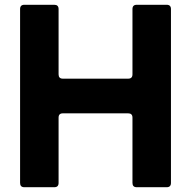

<svg xmlns="http://www.w3.org/2000/svg" viewBox="-20 -783 801 803"><path d="M82 0Q64 0 64 -18V-745Q64 -763 82 -763H207Q225 -763 225 -745V-472Q225 -454 243 -454H516Q534 -454 534 -472V-745Q534 -763 552 -763H677Q695 -763 695 -745V-18Q695 0 677 0H552Q534 0 534 -18V-291Q534 -309 516 -309H243Q225 -309 225 -291V-18Q225 0 207 0Z"/></svg>

Font: Open Sauce Two ExtraBold
Style: Regular
Weight: 800
Designer: Alfredo Marco Pradil
Foundry: Creative Sauce Fz LLC
Version: Version 1.477